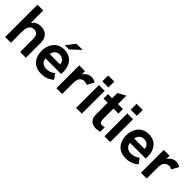

<svg xmlns="http://www.w3.org/2000/svg" viewBox="213 -1808 2929 2929"><g transform="rotate(45 1677.5 -343.5)"><path d="M61.2 0V-697H185.8V-381.4L165.4 -378.2Q178.2 -423.4 203.8 -450.7Q229.4 -478 262.5 -490.4Q295.6 -502.8 330.2 -502.8Q414.2 -502.8 461.4 -455.3Q508.6 -407.8 508.6 -322V0H384V-276Q384 -337.8 361.9 -366.4Q339.8 -395 292.8 -395Q239.6 -395 212.7 -356.9Q185.8 -318.8 185.8 -236.4V0Z M845.2 9.8Q781.2 9.8 735 -10.9Q688.8 -31.6 659.4 -67.5Q630 -103.4 616.1 -148.9Q602.2 -194.4 602.2 -243.6Q602.2 -291.6 615.9 -337.8Q629.6 -384 657.7 -421.2Q685.8 -458.4 730.5 -480.6Q775.2 -502.8 837.2 -502.8Q894.8 -502.8 937.8 -483.3Q980.8 -463.8 1009.1 -429.2Q1037.4 -394.6 1051.6 -349Q1065.8 -303.4 1065.8 -251.2Q1065.8 -243.6 1065.3 -231.2Q1064.8 -218.8 1062.8 -204.8H726.4Q731.2 -152 765.7 -125.2Q800.2 -98.4 851.6 -98.4Q890.4 -98.4 926 -111.5Q961.6 -124.6 989.6 -150.2L1051.6 -65.8Q1017.4 -38.6 986.2 -21.9Q955 -5.2 921.5 2.3Q888 9.8 845.2 9.8ZM943.4 -267Q945.4 -275 946.5 -283Q947.6 -291 947.6 -298.4Q947.6 -319.4 940 -337.7Q932.4 -356 918.3 -369.8Q904.2 -383.6 884.4 -391.5Q864.6 -399.4 839.8 -399.4Q802.8 -399.4 778.1 -384.2Q753.4 -369 740.6 -345.6Q727.8 -322.2 724.8 -296.6H984.6ZM792.4 -554.8 903.8 -697H1037.4L883 -554.8Z M1166.2 0V-493H1291.4V-359.2L1271.8 -357.2Q1275.2 -400 1298.1 -432.8Q1321 -465.6 1354.7 -484.2Q1388.4 -502.8 1423 -502.8Q1447.8 -502.8 1470.3 -496.3Q1492.8 -489.8 1517.2 -474.8L1457.2 -362.8Q1446.4 -369.4 1429 -374.3Q1411.6 -379.2 1394.8 -379.2Q1375 -379.2 1356.3 -372Q1337.6 -364.8 1323.1 -349.7Q1308.6 -334.6 1300.4 -310.4Q1295.8 -296.4 1293.3 -274.5Q1290.8 -252.6 1290.8 -211.8V0Z M1591.2 0V-493H1715.4V0ZM1587.4 -569.4V-697H1719.8V-569.4Z M2024.6 9.8Q1985.4 9.8 1951.2 -5.2Q1917 -20.2 1896.5 -54.1Q1876 -88 1876 -144.6V-607.6L2001.6 -675.4V-179.2Q2001.6 -136.4 2013.4 -114.2Q2025.2 -92 2058.6 -92Q2068.6 -92 2081.4 -94.2Q2094.2 -96.4 2109 -100.4V-5Q2088.2 2.6 2067.2 6.2Q2046.2 9.8 2024.6 9.8ZM1786 -396.4V-493H2109V-396.4Z M2203.2 0V-493H2327.4V0ZM2199.4 -569.4V-697H2331.8V-569.4Z M2669.2 9.8Q2605.2 9.8 2559 -10.9Q2512.8 -31.6 2483.4 -67.5Q2454 -103.4 2440.1 -148.9Q2426.2 -194.4 2426.2 -243.6Q2426.2 -291.6 2439.9 -337.8Q2453.6 -384 2481.7 -421.2Q2509.8 -458.4 2554.5 -480.6Q2599.2 -502.8 2661.2 -502.8Q2718.8 -502.8 2761.8 -483.3Q2804.8 -463.8 2833.1 -429.2Q2861.4 -394.6 2875.6 -349Q2889.8 -303.4 2889.8 -251.2Q2889.8 -243.6 2889.3 -231.2Q2888.8 -218.8 2886.8 -204.8H2550.4Q2555.2 -152 2589.7 -125.2Q2624.2 -98.4 2675.6 -98.4Q2714.4 -98.4 2750 -111.5Q2785.6 -124.6 2813.6 -150.2L2875.6 -65.8Q2841.4 -38.6 2810.2 -21.9Q2779 -5.2 2745.5 2.3Q2712 9.8 2669.2 9.8ZM2767.4 -267Q2769.4 -275 2770.5 -283Q2771.6 -291 2771.6 -298.4Q2771.6 -319.4 2764 -337.7Q2756.4 -356 2742.3 -369.8Q2728.2 -383.6 2708.4 -391.5Q2688.6 -399.4 2663.8 -399.4Q2626.8 -399.4 2602.1 -384.2Q2577.4 -369 2564.6 -345.6Q2551.8 -322.2 2548.8 -296.6H2808.6Z M2990.2 0V-493H3115.4V-359.2L3095.8 -357.2Q3099.2 -400 3122.1 -432.8Q3145 -465.6 3178.7 -484.2Q3212.4 -502.8 3247 -502.8Q3271.8 -502.8 3294.3 -496.3Q3316.8 -489.8 3341.2 -474.8L3281.2 -362.8Q3270.4 -369.4 3253 -374.3Q3235.6 -379.2 3218.8 -379.2Q3199 -379.2 3180.3 -372Q3161.6 -364.8 3147.1 -349.7Q3132.6 -334.6 3124.4 -310.4Q3119.8 -296.4 3117.3 -274.5Q3114.8 -252.6 3114.8 -211.8V0Z"/></g></svg>

Font: Hanken Grotesk
Style: Regular
Weight: 400
Designer: Alfredo Marco Pradil
Foundry: Hanken Design Co.
Version: Version 3.013